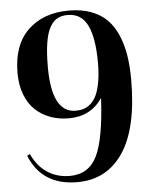

<svg xmlns="http://www.w3.org/2000/svg" viewBox="-54 -789 680 848"><g transform="rotate(-5 286.5 -365.0)"><path d="M254.9 14.2Q98.6 14.2 43.9 -121.1L56.2 -127.9Q82 -72.3 125.2 -44.2Q168.5 -16.1 224.1 -16.1Q308.6 -16.1 345.2 -91.8Q381.8 -167.5 391.1 -347.2Q339.4 -270 242.2 -270Q197.8 -270 159.9 -283.9Q122.1 -297.9 93.8 -324.5Q65.4 -351.1 49.3 -393.3Q33.2 -435.5 33.2 -488.8Q33.2 -612.8 101.1 -678.5Q168.9 -744.1 283.2 -744.1Q338.9 -744.1 381.6 -728Q424.3 -711.9 452.1 -683.6Q480 -655.3 497.8 -613.3Q515.6 -571.3 523.2 -523.2Q530.8 -475.1 530.8 -416Q530.8 -202.1 458.5 -94Q386.2 14.2 254.9 14.2ZM274.9 -300.8Q294.4 -300.8 310.3 -305.7Q326.2 -310.5 341.6 -324Q356.9 -337.4 367.4 -359.6Q377.9 -381.8 384.5 -418.5Q391.1 -455.1 391.1 -503.9Q391.1 -612.8 364 -668.9Q336.9 -725.1 275.9 -725.1Q249 -725.1 230.2 -714.8Q211.4 -704.6 197.3 -679.9Q183.1 -655.3 176 -611.6Q168.9 -567.9 168.9 -503.9Q168.9 -300.8 274.9 -300.8Z"/></g></svg>

Font: Display Semibold
Style: Regular
Weight: 600
Designer: Latin by Veronika Burian and Jose Scaglione. Greek by Irene Vlachou. Cyrillic by Vera Evstafieva.
Foundry: TypeTogether
Version: Version 3.002